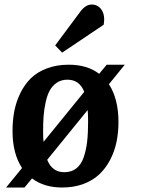

<svg xmlns="http://www.w3.org/2000/svg" viewBox="-20 -812 634 846"><path d="M437 -703.1 253.9 -580.1 223.1 -611.8 335 -762.2Q357.9 -792 383.8 -792Q412.1 -792 428 -768.1Q443.8 -744.1 437 -703.1ZM529.8 -526.9 460 -440.9Q502 -376 502 -273.9Q502 -227.5 493.2 -185.8Q484.4 -144 465.1 -107.2Q445.8 -70.3 417.2 -43.5Q388.7 -16.6 346.9 -1.2Q305.2 14.2 253.9 14.2Q173.8 14.2 121.1 -25.9L87.9 14.2H6.8L77.1 -71.8Q35.2 -135.3 35.2 -234.9Q35.2 -281.7 43.2 -323Q51.3 -364.3 69.8 -402.1Q88.4 -439.9 116.2 -467.3Q144 -494.6 186.8 -510.7Q229.5 -526.9 283.2 -526.9Q364.3 -526.9 417 -486.8L450.2 -526.9ZM169.9 -233.9Q169.9 -202.1 171.9 -187L351.1 -407.2Q330.6 -460.9 276.9 -460.9Q250.5 -460.9 230.7 -447.8Q210.9 -434.6 199.5 -413.8Q188 -393.1 181.2 -361.8Q174.3 -330.6 172.1 -300.8Q169.9 -271 169.9 -233.9ZM368.2 -274.9Q368.2 -311 366.2 -327.1L188 -107.9Q210 -53.2 263.2 -53.2Q294.9 -53.2 316.4 -70.1Q337.9 -86.9 348.9 -119.4Q359.9 -151.9 364 -188.5Q368.2 -225.1 368.2 -274.9Z"/></svg>

Font: Literata Book
Style: Bold Italic
Weight: 700
Italic angle: -3°
Designer: Latin by Veronika Burian and Jose Scaglione. Greek by Irene Vlachou. Cyrillic by Vera Evstafieva
Foundry: TypeTogether
Version: Version 1.003;PS 001.003;hotconv 1.0.88;makeotf.lib2.5.64775